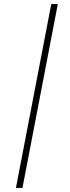

<svg xmlns="http://www.w3.org/2000/svg" viewBox="-20 -758 344 940"><path d="M58 162 231 -738H263L90 162Z"/></svg>

Font: REM Thin
Style: Italic
Weight: 250
Italic angle: -11°
Designer: Octavio Pardo
Foundry: Ashler Design
Version: Version 1.005;gftools[0.9.28]